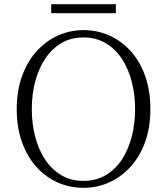

<svg xmlns="http://www.w3.org/2000/svg" viewBox="-20 -883 799 918"><path d="M225 -820V-863H534V-820ZM379 15Q314 15 256 -10.5Q198 -36 154 -85Q110 -134 85 -203.5Q60 -273 60 -361Q60 -448 85 -518Q110 -588 154 -637Q198 -686 256 -712.5Q314 -739 379 -739Q445 -739 502.5 -713.5Q560 -688 604.5 -639Q649 -590 674 -520Q699 -450 699 -361Q699 -274 674 -204.5Q649 -135 604.5 -86Q560 -37 502.5 -11Q445 15 379 15ZM379 -18Q439 -18 485.5 -45.5Q532 -73 563 -120.5Q594 -168 610 -230Q626 -292 626 -361Q626 -430 610 -492Q594 -554 563 -601.5Q532 -649 485.5 -676.5Q439 -704 379 -704Q319 -704 273 -676.5Q227 -649 195.5 -601.5Q164 -554 148 -492Q132 -430 132 -361Q132 -292 148 -230Q164 -168 195.5 -120.5Q227 -73 273 -45.5Q319 -18 379 -18Z"/></svg>

Font: Noto Serif SC
Style: Regular
Weight: 200
Designer: Ryoko NISHIZUKA 西塚涼子 (kana & ideographs); Frank Grießhammer (Latin, Greek & Cyrillic); Wenlong ZHANG 张文龙 (bopomofo); San
Foundry: Adobe
Version: Version 2.001;hotconv 1.1.0;makeotfexe 2.6.0